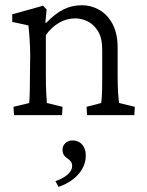

<svg xmlns="http://www.w3.org/2000/svg" viewBox="-20 -445 567 742"><path d="M34.2 0 32.2 -32.2 92.8 -46.9Q93.8 -54.7 94.2 -65.9Q94.7 -77.1 95.2 -97.7Q95.7 -118.2 95.7 -152.3L96.7 -228.5Q96.7 -261.7 94.2 -296.4Q91.8 -331.1 89.8 -346.7L27.3 -360.4V-389.6L146.5 -422.9L160.2 -408.2L155.3 -357.4L158.2 -356.4Q194.3 -393.6 226.6 -409.2Q258.8 -424.8 296.9 -424.8Q331.1 -424.8 362.3 -407.7Q393.6 -390.6 414.1 -354Q434.6 -317.4 434.6 -259.8V-149.4Q434.6 -113.3 436.5 -85Q438.5 -56.6 440.4 -46.9L501 -32.2L499 0H316.4L314.5 -32.2L371.1 -46.9Q372.1 -54.7 373 -64.9Q374 -75.2 374.5 -93.3Q375 -111.3 375 -140.6V-252.9Q375 -298.8 358.4 -325.2Q341.8 -351.6 317.9 -362.8Q293.9 -374 271.5 -374Q237.3 -374 208 -356.9Q178.7 -339.8 157.2 -309.6V-161.1Q157.2 -113.3 158.7 -85.9Q160.2 -58.6 161.1 -46.9L221.7 -32.2L219.7 0ZM206.1 277.3 194.3 254.9Q223.6 245.1 241.2 229.5Q258.8 213.9 258.8 197.3Q258.8 185.5 253.4 178.7Q248 171.9 240.2 167Q232.4 162.1 227.1 154.3Q221.7 146.5 221.7 132.8Q221.7 118.2 232.9 107.9Q244.1 97.7 259.8 97.7Q276.4 97.7 288.1 105.5Q299.8 113.3 305.7 126.5Q311.5 139.6 311.5 157.2Q311.5 183.6 297.9 207.5Q284.2 231.4 260.7 249Q237.3 266.6 206.1 277.3Z"/></svg>

Font: Crimson Pro Light
Style: Regular
Weight: 300
Designer: Jacques Le Bailly
Foundry: Baron von Fonthausen
Version: Version 1.003